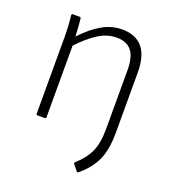

<svg xmlns="http://www.w3.org/2000/svg" viewBox="-125 -589 776 864"><g transform="rotate(20 263.0 -157.5)"><path d="M347 178Q342 181 339 176L317 149Q313 144 318 140Q360 103 379 61.5Q398 20 398 -49V-331Q398 -393 374.5 -422Q351 -451 303 -451Q258 -451 216 -424.5Q174 -398 128 -349V-6Q128 0 122 0H87Q81 0 81 -6V-367Q81 -394 79.5 -423.5Q78 -453 75 -475Q75 -482 81 -482H114Q119 -482 120 -476Q122 -459 123.5 -437Q125 -415 126 -392Q173 -442 218.5 -468Q264 -494 314 -494Q378 -494 411.5 -455Q445 -416 445 -335V-47Q445 34 422 84.5Q399 135 347 178Z"/></g></svg>

Font: Sofia Sans Semi Condensed Light
Style: Regular
Weight: 300
Designer: Botio Nikoltchev, Ani Petrova
Foundry: lettersoup
Version: Version 4.100; ttfautohint (v1.8.4.7-5d5b)